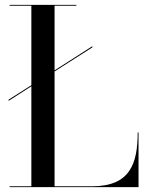

<svg xmlns="http://www.w3.org/2000/svg" viewBox="-20 -770 611 790"><path d="M15.5 -360V-355L109 -415V-3.5H19.5V0H550V-225H546.5C546.5 -98 516 -3.5 359 -3.5H204.5V-476L360 -575V-580L204.5 -480.5V-746.5H294V-750H19.5V-746.5H109V-419.5Z"/></svg>

Font: Bodoni* 48pt
Style: Regular
Weight: 400
Version: Version 2.3